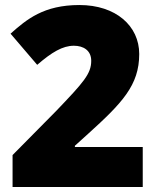

<svg xmlns="http://www.w3.org/2000/svg" viewBox="-20 -744 626 764"><path d="M548 0V-159H278V-164L330 -211C466 -334 534 -405 534 -529C534 -641 441 -724 296 -724C154 -724 86 -667 22 -610L128 -486C186 -536 229 -562 274 -562C311 -562 343 -544 343 -502C343 -450 312 -416 204 -303L30 -127V0Z"/></svg>

Font: Noto Sans Gujarati Black
Style: Regular
Weight: 900
Designer: Jelle Bosma - Monotype Design Team, Universal Thirst
Foundry: Monotype Imaging Inc.
Version: Version 2.106